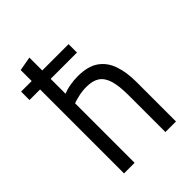

<svg xmlns="http://www.w3.org/2000/svg" viewBox="-221 -889 1001 1001"><g transform="rotate(-45 280.0 -388.0)"><path d="M98 0V-619H20V-681H98V-762L176 -776V-681H370V-619H176V-509Q199 -519 228.5 -524Q258 -529 285 -529Q359 -529 401.5 -499.5Q444 -470 462.5 -416.5Q481 -363 481 -292V0H403V-271Q403 -341 390.5 -381.5Q378 -422 351 -440Q324 -458 278 -458Q248 -458 218 -451Q188 -444 176 -439V0Z"/></g></svg>

Font: Ubuntu Sans Mono
Style: Regular
Weight: 400
Monospace: yes
Designer: Dalton Maag Ltd
Foundry: Dalton Maag Ltd
Version: Version 1.006